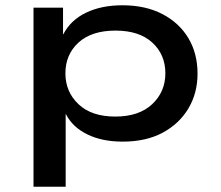

<svg xmlns="http://www.w3.org/2000/svg" viewBox="-20 -528 839 728"><path d="M107 180V-499H219V-398H220Q248 -452 306.5 -480Q365 -508 444 -508Q532 -508 596 -474.5Q660 -441 694.5 -383Q729 -325 729 -249Q729 -175 694.5 -117Q660 -59 597 -25Q534 9 445 9Q367 9 311 -18.5Q255 -46 230 -95H229V180ZM417 -86Q507 -86 557 -133Q607 -180 607 -250Q607 -321 557.5 -366.5Q508 -412 418 -412Q327 -412 277.5 -366.5Q228 -321 228 -250Q228 -180 277.5 -133Q327 -86 417 -86Z"/></svg>

Font: Nunito Sans 7pt Expanded SemiBold
Style: Regular
Weight: 600
Width: 7
Designer: Vernon Adams
Foundry: Vernon Adams
Version: Version 3.101;gftools[0.9.27]